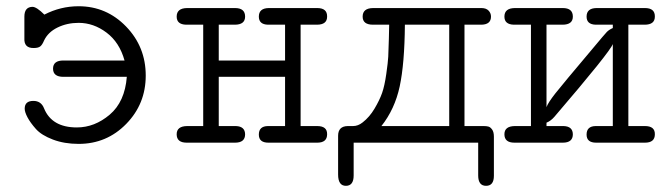

<svg xmlns="http://www.w3.org/2000/svg" viewBox="-20 -457 2140 615"><path d="M58.1 -335V-403.8Q58.1 -434.6 84 -435.1Q97.2 -435.1 122.1 -410.2Q173.8 -437 231.9 -437Q320.8 -437 383.8 -372.1Q446.8 -307.1 446.8 -214.8Q446.8 -124 384.3 -60.1Q321.8 3.9 231.9 3.9Q186 3.9 149.4 -10Q112.8 -23.9 95 -43.9Q77.1 -64 68.1 -81.1Q59.1 -98.1 59.1 -108.9Q59.1 -133.8 86.9 -133.8Q111.8 -133.8 121.1 -109.9Q146 -48.8 226.1 -48.8Q283.2 -48.8 331.5 -89.8Q379.9 -130.9 386.2 -210.9H183.1Q149.9 -210.9 149.9 -237.1Q149.9 -263.2 183.1 -263.2H378.9Q362.8 -321.3 321.3 -352.5Q279.8 -383.8 231.9 -383.8Q194.8 -383.8 164.3 -368.9Q133.8 -354 121.1 -327.1Q115.2 -313 108.6 -308.1Q102.1 -303.2 87.9 -303.2Q56.2 -302.7 58.1 -335Z M545.9 -26.9Q545.9 -52.7 579.1 -53.2H630.9V-377.9H575.7Q545.9 -378.9 545.9 -403.8Q545.9 -430.7 579.1 -431.2H732.9Q765.1 -431.2 765.1 -403.8Q765.1 -377.9 731.9 -377.9Q731.9 -377.9 680.7 -377.9V-263.2H893.1V-377.9H837.9Q809.1 -378.9 809.1 -403.8Q809.1 -430.7 840.8 -431.2H996.1Q1028.3 -431.2 1027.8 -403.8Q1027.8 -377.9 995.1 -377.9H942.9V-53.2H996.1Q1028.3 -53.2 1027.8 -26.9Q1027.8 0 996.1 0H839.8Q809.1 0 809.1 -25.9Q809.1 -52.7 837.9 -53.2H893.1V-210.9H680.7V-53.2H735.8Q764.6 -52.2 765.1 -26.9Q765.1 0 732.9 0H578.1Q545.9 0 545.9 -26.9Z M1063 -22Q1063 -52.7 1093.8 -53.2H1110.8Q1127 -53.2 1141.6 -64.9Q1163.6 -82 1179.7 -109.1Q1195.8 -136.2 1203.9 -159.2Q1211.9 -182.1 1217.3 -220Q1222.7 -257.8 1223.6 -275.4Q1224.6 -293 1225.6 -333.5Q1226.6 -374 1226.6 -377.9H1174.8Q1141.6 -377.9 1141.6 -403.8Q1141.6 -430.7 1174.8 -431.2H1522Q1537.1 -431.2 1544.9 -423.1Q1552.7 -415 1552.7 -403.8Q1552.7 -378.9 1522.9 -377.9H1467.8V-53.2H1529.8Q1538.6 -53.2 1544.7 -51.5Q1550.8 -49.8 1556.4 -42Q1562 -34.2 1562 -19V106Q1562 138.2 1536.9 138.2Q1511.7 138.2 1511.7 105V0H1112.8V105Q1112.8 138.2 1087.9 138.2Q1063 138.2 1063 102.1ZM1201.7 -53.2H1418.9V-377.9H1276.9Q1275.9 -252.9 1260.3 -180.2Q1244.6 -107.4 1201.7 -53.2Z M1595.7 -26.9Q1595.7 -52.7 1628.9 -53.2H1680.7V-377.9H1625.5Q1595.7 -378.9 1595.7 -403.8Q1595.7 -430.7 1628.9 -431.2H1782.7Q1814.9 -431.2 1814.9 -403.8Q1814.9 -377.9 1781.7 -377.9Q1781.7 -377.9 1730.5 -377.9V-113.8Q1735.4 -127.9 1759 -158Q1782.7 -188 1877.9 -300.8Q1917 -347.7 1923.8 -354.7Q1930.7 -361.8 1942.9 -367.2V-377.9H1887.7Q1858.9 -378.9 1858.9 -403.8Q1858.9 -430.7 1890.6 -431.2H2045.9Q2078.1 -431.2 2077.6 -403.8Q2077.6 -377.9 2044.9 -377.9H1992.7V-53.2H2045.9Q2078.1 -53.2 2077.6 -26.9Q2077.6 0 2045.9 0H1889.6Q1858.9 0 1858.9 -25.9Q1858.9 -52.7 1887.7 -53.2H1942.9V-315.9Q1934.1 -291 1755.9 -83Q1744.6 -69.8 1730.5 -64V-53.2H1785.6Q1814.5 -52.2 1814.9 -26.9Q1814.9 0 1782.7 0H1627.9Q1595.7 0 1595.7 -26.9Z"/></svg>

Font: CMU Typewriter Text
Style: Light
Weight: 200
Version: Version 0.7.0